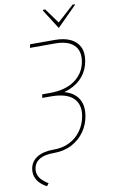

<svg xmlns="http://www.w3.org/2000/svg" viewBox="-120 -996 747 1273"><g transform="rotate(-10 254.0 -360.0)"><path d="M141.6 -727.5H307.6Q370.6 -727.5 412.8 -707.3Q455.1 -687 473.4 -648.7Q491.7 -610.4 482.4 -555.7Q472.7 -497.1 437.3 -454.1Q401.9 -411.1 344.2 -387.5Q286.6 -363.8 210 -363.3H159.2L163.1 -386.7H211.9Q318.4 -386.2 382.6 -431.9Q446.8 -477.5 460 -555.7Q471.7 -628.4 430.4 -666.5Q389.2 -704.6 303.7 -704.1H136.7ZM163.1 -386.7H217.8Q333 -386.2 384 -336.2Q435.1 -286.1 420.9 -198.2Q412.1 -140.1 378.9 -92.8Q345.7 -45.4 293 -17.8Q240.2 9.8 171.9 9.8H168.9Q108.4 9.8 74.7 30Q41 50.3 34.2 89.8Q29.8 114.7 38.1 135.3Q46.4 155.8 63.7 171.9Q81.1 188 102.5 201.2L88.9 218.8Q64 206.1 44.7 187.3Q25.4 168.5 16.4 143.6Q7.3 118.7 11.7 88.9Q20 39.6 61.8 13.4Q103.5 -12.7 172.9 -12.7H175.8Q236.8 -12.7 283.4 -36.9Q330.1 -61 359.6 -103Q389.2 -145 398.4 -197.3Q412.6 -276.4 366.5 -320.1Q320.3 -363.8 212.9 -363.3H159.2ZM280.3 -937.5 353.5 -836.9 464.8 -937.5H480.5L478.5 -931.6L349.6 -802.7H346.7L264.6 -931.6L265.6 -937.5Z"/></g></svg>

Font: Inter Tight Thin
Style: Italic
Weight: 250
Italic angle: -9.39999°
Designer: Rasmus Andersson
Foundry: rsms
Version: Version 3.004